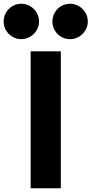

<svg xmlns="http://www.w3.org/2000/svg" viewBox="-84 -1005 489 1025"><path d="M79.6 -731H240.7V0H79.6ZM195.8 -890.1Q195.8 -916 208.3 -937.7Q220.7 -959.5 242.4 -972.2Q264.2 -984.9 290 -984.9Q315.4 -984.9 337.2 -972.2Q358.9 -959.5 371.8 -937.7Q384.8 -916 384.8 -890.1Q384.8 -864.7 371.8 -843.3Q358.9 -821.8 337.2 -808.8Q315.4 -795.9 290 -795.9Q264.2 -795.9 242.4 -808.6Q220.7 -821.3 208.3 -843Q195.8 -864.7 195.8 -890.1ZM29.8 -984.9Q55.2 -984.9 76.9 -972.2Q98.6 -959.5 111.6 -937.7Q124.5 -916 124.5 -890.1Q124.5 -864.7 111.6 -843.3Q98.6 -821.8 76.9 -808.8Q55.2 -795.9 29.8 -795.9Q4.4 -795.9 -17.3 -808.6Q-39.1 -821.3 -51.8 -843Q-64.5 -864.7 -64.5 -890.1Q-64.5 -916 -51.8 -937.7Q-39.1 -959.5 -17.6 -972.2Q3.9 -984.9 29.8 -984.9Z"/></svg>

Font: Glacial Indifference
Style: Bold
Weight: 700
Designer: Alfredo Marco Pradil
Foundry: Alfredo Marco Pradil
Version: Version 1.312